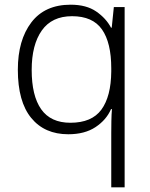

<svg xmlns="http://www.w3.org/2000/svg" viewBox="-20 -628 639 818"><path d="M454 -62Q454 -83 454.5 -112.5Q455 -142 457 -163H453Q433 -117 387 -86.5Q341 -56 271 -56Q170 -56 113 -125.5Q56 -195 56 -331Q56 -457 113.5 -532.5Q171 -608 281 -608Q348 -608 390 -579Q432 -550 453 -510H456L465 -598H511V170H454ZM280 -105Q371 -105 412 -161Q453 -217 454 -323V-337Q454 -446 414.5 -502.5Q375 -559 287 -559Q201 -559 158 -498Q115 -437 115 -330Q115 -220 155.5 -162.5Q196 -105 280 -105Z"/></svg>

Font: Noto Sans Malayalam UI Light
Style: Regular
Weight: 300
Designer: Jelle Bosma - Monotype Design Team
Foundry: Monotype Imaging Inc.
Version: Version 2.104; ttfautohint (v1.8.4.7-5d5b)